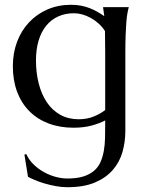

<svg xmlns="http://www.w3.org/2000/svg" viewBox="-20 -530 624 810"><path d="M264.2 223.1Q303.7 223.1 331.1 214.6Q358.4 206.1 376.2 190.9Q394 175.8 403.6 154.5Q413.1 133.3 417.7 107.9Q422.4 82.5 423.1 53.7Q423.8 24.9 423.8 -5.9V-22Q399.9 -9.3 366.2 -0.2Q332.5 8.8 290 8.8Q231.9 8.8 184.6 -9.3Q137.2 -27.3 103.8 -61Q70.3 -94.7 52.2 -142.8Q34.2 -190.9 34.2 -251Q34.2 -306.2 52 -353.5Q69.8 -400.9 102.3 -435.5Q134.8 -470.2 179.9 -490Q225.1 -509.8 279.8 -509.8Q303.2 -509.8 322.8 -505.9Q342.3 -502 359.1 -495.4Q376 -488.8 390.9 -480.2Q405.8 -471.7 419.9 -461.9L415 -498V-500H522.9V-498Q520 -487.8 517.3 -472.7Q514.6 -457.5 512.9 -435.1Q511.2 -412.6 510 -381.6Q508.8 -350.6 508.8 -309.1V22.9Q508.8 67.9 496.8 110.6Q484.9 153.3 456.3 186.5Q427.7 219.7 380.9 239.7Q334 259.8 264.2 259.8Q239.7 259.8 214.8 255.1Q189.9 250.5 167.5 243.9Q145 237.3 127 229.5Q108.9 221.7 98.1 215.8L83 122.1L90.8 120.1Q102.5 145.5 122.8 164.8Q143.1 184.1 167 197Q190.9 210 216.6 216.6Q242.2 223.1 264.2 223.1ZM312 -26.9Q347.2 -26.9 375.7 -38.6Q404.3 -50.3 423.8 -65.9V-309.1Q423.8 -336.4 423.3 -358.6Q422.9 -380.9 422.9 -398.9Q411.1 -417 395.8 -430.9Q380.4 -444.8 363 -454.3Q345.7 -463.9 327.6 -469Q309.6 -474.1 292 -474.1Q254.9 -474.1 225.1 -460.4Q195.3 -446.8 174.6 -421.1Q153.8 -395.5 142.8 -358.6Q131.8 -321.8 131.8 -274.9Q131.8 -222.2 143.6 -176.8Q155.3 -131.3 178 -97.9Q200.7 -64.5 234.4 -45.7Q268.1 -26.9 312 -26.9Z"/></svg>

Font: Marcellus
Style: Regular
Weight: 400
Designer: Astigmatic (AOETI)
Foundry: Astigmatic (AOETI)
Version: Version 1.000